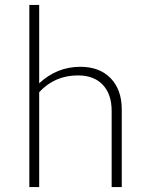

<svg xmlns="http://www.w3.org/2000/svg" viewBox="-20 -759 604 779"><path d="M99 0V-739H139V-421Q211 -488 306 -488Q384 -488 429 -441.5Q474 -395 474 -315V0H433V-309Q433 -377 397 -415Q361 -453 296 -453Q202 -453 139 -385V0Z"/></svg>

Font: Cantarell Light
Style: Regular
Weight: 300
Designer: Dave Crossland, Nikolaus Waxweiler, Florian Fecher, Jacques Le Bailly, Eben Sorkin, Alexei Vanyashin, Alexios Zavras, Em
Version: Version 0.303